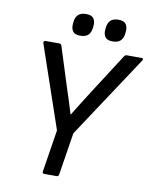

<svg xmlns="http://www.w3.org/2000/svg" viewBox="-90 -891 767 959"><g transform="rotate(10 293.5 -411.5)"><path d="M200 0Q196 0 193.5 -3Q191 -6 192 -10L226 -225L83 -643Q82 -648 84.5 -651.5Q87 -655 91 -655H162Q171 -655 174 -646L238 -444Q249 -412 259 -379.5Q269 -347 279 -315H280Q300 -347 319.5 -379Q339 -411 360 -443L491 -647Q496 -655 504 -655H580Q585 -655 586.5 -651.5Q588 -648 585 -643L309 -225L275 -10Q273 0 264 0ZM422 -711Q394 -711 384 -725.5Q374 -740 376 -762L377 -772Q379 -796 392.5 -809.5Q406 -823 433 -823Q461 -823 471 -808.5Q481 -794 479 -772L478 -762Q476 -738 462.5 -724.5Q449 -711 422 -711ZM258 -711Q230 -711 220 -725.5Q210 -740 212 -762L213 -772Q215 -796 228.5 -809.5Q242 -823 269 -823Q297 -823 307 -808.5Q317 -794 315 -772L314 -762Q312 -738 298.5 -724.5Q285 -711 258 -711Z"/></g></svg>

Font: Sofia Sans Hairline
Style: Italic
Weight: 1
Italic angle: -9°
Designer: Botio Nikoltchev, Ani Petrova
Foundry: lettersoup
Version: Version 4.102